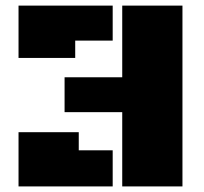

<svg xmlns="http://www.w3.org/2000/svg" viewBox="-20 -668 731 688"><path d="M418 0V-266.1H211.4V-391.1H418V-647.9H633.8V0ZM46.4 -460.4V-647.9H383.8V-522.5H249.5V-460.4ZM46.4 0V-194.3H262.2V-129.4H383.8V0Z"/></svg>

Font: Black Ops One
Style: Regular
Weight: 400
Designer: James Grieshaber, Eben Sorkin
Foundry: Sorkin Type Co.
Version: Version 1.004; ttfautohint (v1.8.4.7-5d5b)